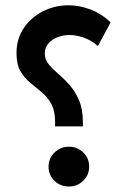

<svg xmlns="http://www.w3.org/2000/svg" viewBox="-20 -696 471 716"><path d="M41.5 -497.6Q41.5 -550.8 68.6 -591.1Q95.7 -631.3 140.1 -653.8Q184.6 -676.3 235.8 -676.3Q275.4 -676.3 316.2 -661.1Q356.9 -646 392.6 -612.8L345.2 -524.4Q319.8 -545.9 292.5 -555.7Q265.1 -565.4 240.2 -565.4Q201.7 -565.4 174.3 -546.4Q147 -527.3 147 -496.1Q147 -474.1 161.4 -456.5Q175.8 -439 197 -420.9Q218.3 -402.8 239.3 -379.2Q260.3 -355.5 274.7 -322Q289.1 -288.6 289.1 -240.2V-224.6H185.5V-240.2Q185.5 -283.2 170.9 -309.1Q156.2 -335 135 -352.5Q113.8 -370.1 92.3 -387.7Q70.8 -405.3 56.2 -430.7Q41.5 -456.1 41.5 -497.6ZM161.1 -74.7Q161.1 -106 183.3 -127.4Q205.6 -148.9 236.8 -148.9Q268.6 -148.9 290.5 -127.4Q312.5 -106 312.5 -74.7Q312.5 -43.5 290.5 -22Q268.6 -0.5 236.8 -0.5Q205.1 -0.5 183.1 -21.7Q161.1 -43 161.1 -74.7Z"/></svg>

Font: Vazirmatn UI FD Medium
Style: Regular
Weight: 500
Designer: Saber Rastikerdar
Foundry: Saber Rastikerdar
Version: Version 33.003